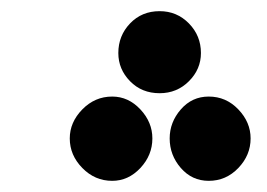

<svg xmlns="http://www.w3.org/2000/svg" viewBox="-20 -292 479 344"><path d="M266 -125Q234 -125 213 -146.5Q192 -168 192 -197Q192 -228 213 -250Q234 -272 266 -272Q297 -272 318.5 -250Q340 -228 340 -197Q340 -168 318.5 -146.5Q297 -125 266 -125ZM181 32Q150 32 127.5 9Q105 -14 105 -44Q105 -73 127.5 -96Q150 -119 181 -119Q210 -119 231.5 -96Q253 -73 253 -44Q253 -14 231.5 9Q210 32 181 32ZM354 32Q324 32 304 9Q284 -14 284 -44Q284 -73 304 -96Q324 -119 354 -119Q385 -119 407 -96Q429 -73 429 -44Q429 -14 407 9Q385 32 354 32Z"/></svg>

Font: Noto Sans Arabic Blk
Style: Regular
Weight: 900
Designer: Monotype Design Team, Nadine Chahine, Nizar Qandah and Khaled Hosny
Foundry: Monotype Imaging Inc.
Version: Version 2.012; ttfautohint (v1.8.4.7-5d5b)